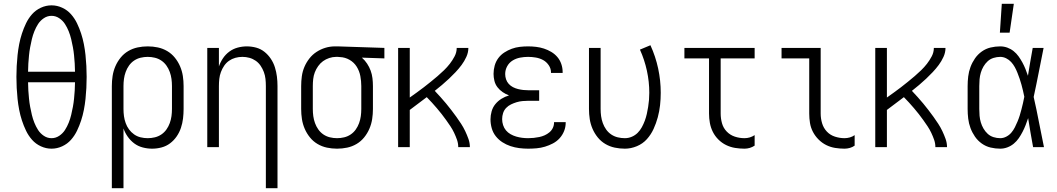

<svg xmlns="http://www.w3.org/2000/svg" viewBox="-20 -771 5540 1006"><path d="M250 8Q221 8 194 -4.5Q167 -17 148 -38.5Q129 -60 116.5 -86Q104 -112 95 -139.5Q86 -167 80.5 -195.5Q75 -224 72 -252.5Q69 -281 67.5 -310Q66 -339 66 -368Q66 -396 67.5 -425Q69 -454 72 -482.5Q75 -511 80.5 -539.5Q86 -568 95 -595.5Q104 -623 116.5 -649Q129 -675 148 -696.5Q167 -718 194 -730.5Q221 -743 250 -743Q279 -743 306 -730.5Q333 -718 352 -696.5Q371 -675 383.5 -649Q396 -623 405 -595.5Q414 -568 419.5 -539.5Q425 -511 428 -482.5Q431 -454 432.5 -425Q434 -396 434 -368Q434 -339 432.5 -310Q431 -281 428 -252.5Q425 -224 419.5 -195.5Q414 -167 405 -139.5Q396 -112 383.5 -86Q371 -60 352 -38.5Q333 -17 306 -4.5Q279 8 250 8ZM373 -395Q373 -417 371.5 -438.5Q370 -460 368 -481Q366 -502 362 -523.5Q358 -545 353 -566Q348 -587 340 -607Q332 -627 320.5 -645Q309 -663 290.5 -675.5Q272 -688 250 -688Q228 -688 209.5 -675.5Q191 -663 179.5 -645Q168 -627 160 -607Q152 -587 147 -566Q142 -545 138 -523.5Q134 -502 132 -481Q130 -460 128.5 -438.5Q127 -417 127 -395ZM250 -47Q272 -47 290.5 -59.5Q309 -72 320.5 -90Q332 -108 340 -128Q348 -148 353 -169Q358 -190 362 -211.5Q366 -233 368 -254Q370 -275 371.5 -296.5Q373 -318 373 -340H127Q127 -318 128.5 -296.5Q130 -275 132 -254Q134 -233 138 -211.5Q142 -190 147 -169Q152 -148 160 -128Q168 -108 179.5 -90Q191 -72 209.5 -59.5Q228 -47 250 -47Z M566 215V-320Q566 -347 570 -373Q574 -399 584.5 -423.5Q595 -448 612 -469Q629 -490 652 -503.5Q675 -517 701 -522.5Q727 -528 754 -528Q781 -528 807 -522.5Q833 -517 856 -503.5Q879 -490 896 -469Q913 -448 923.5 -423.5Q934 -399 938 -373Q942 -347 942 -320V-200Q942 -175 939 -150Q936 -125 928 -101Q920 -77 905.5 -56Q891 -35 871 -20Q851 -5 826.5 1.5Q802 8 777 8Q752 8 727.5 1.5Q703 -5 683.5 -19.5Q664 -34 649.5 -54.5Q635 -75 627 -98V215ZM754 -47Q773 -47 791.5 -51.5Q810 -56 825.5 -66.5Q841 -77 852 -92.5Q863 -108 869.5 -126Q876 -144 878.5 -162.5Q881 -181 881 -200V-320Q881 -339 878.5 -357.5Q876 -376 869.5 -394Q863 -412 852 -427.5Q841 -443 825.5 -453.5Q810 -464 791.5 -468.5Q773 -473 754 -473Q735 -473 716.5 -468.5Q698 -464 682.5 -453.5Q667 -443 656 -427.5Q645 -412 638.5 -394Q632 -376 629.5 -357.5Q627 -339 627 -320V-200Q627 -181 629.5 -162.5Q632 -144 638.5 -126Q645 -108 656 -93Q667 -78 682.5 -67Q698 -56 716.5 -51.5Q735 -47 754 -47Z M1373 215V-320Q1373 -339 1371 -357.5Q1369 -376 1362.5 -393.5Q1356 -411 1345.5 -426.5Q1335 -442 1320 -452.5Q1305 -463 1287 -468Q1269 -473 1250 -473Q1231 -473 1213 -468Q1195 -463 1180 -452.5Q1165 -442 1154.5 -426.5Q1144 -411 1137.5 -393.5Q1131 -376 1129 -357.5Q1127 -339 1127 -320V0H1066V-520H1127V-423Q1135 -446 1148.5 -466Q1162 -486 1181.5 -500.5Q1201 -515 1225 -521.5Q1249 -528 1273 -528Q1298 -528 1322 -521.5Q1346 -515 1365.5 -499.5Q1385 -484 1399 -463Q1413 -442 1420.5 -418Q1428 -394 1431 -369.5Q1434 -345 1434 -320V215Z M1746 8Q1719 8 1693 2.5Q1667 -3 1644 -16.5Q1621 -30 1604 -51Q1587 -72 1576.5 -96.5Q1566 -121 1562 -147Q1558 -173 1558 -200V-320Q1558 -346 1561.5 -371.5Q1565 -397 1575 -420.5Q1585 -444 1601 -464.5Q1617 -485 1638.5 -499Q1660 -513 1684.5 -520.5Q1709 -528 1735 -528H1750L1994 -520V-465L1876 -469Q1892 -455 1903.5 -437.5Q1915 -420 1922 -401Q1929 -382 1931.5 -361.5Q1934 -341 1934 -320V-200Q1934 -173 1930 -147Q1926 -121 1915.5 -96.5Q1905 -72 1888 -51Q1871 -30 1848 -16.5Q1825 -3 1799 2.5Q1773 8 1746 8ZM1746 -47Q1765 -47 1783.5 -51.5Q1802 -56 1817.5 -66.5Q1833 -77 1844 -92.5Q1855 -108 1861.5 -126Q1868 -144 1870.5 -162.5Q1873 -181 1873 -200V-320Q1873 -346 1868 -372.5Q1863 -399 1849 -421.5Q1835 -444 1811.5 -457.5Q1788 -471 1761 -472L1750 -473H1741Q1723 -473 1705 -467Q1687 -461 1672.5 -450.5Q1658 -440 1647 -424.5Q1636 -409 1629.5 -392Q1623 -375 1621 -356.5Q1619 -338 1619 -320V-200Q1619 -181 1621.5 -162.5Q1624 -144 1630.5 -126Q1637 -108 1648 -92.5Q1659 -77 1674.5 -66.5Q1690 -56 1708.5 -51.5Q1727 -47 1746 -47Z M2066 0V-520H2127V-260Q2145 -273 2164 -286.5Q2183 -300 2201 -314Q2219 -328 2237 -342.5Q2255 -357 2272.5 -372Q2290 -387 2306.5 -403Q2323 -419 2337 -437Q2351 -455 2362 -476Q2373 -497 2373 -520H2434Q2434 -496 2423.5 -473Q2413 -450 2398.5 -430.5Q2384 -411 2367 -393Q2350 -375 2332.5 -358.5Q2315 -342 2296 -326Q2277 -310 2258 -295Q2273 -279 2288 -262.5Q2303 -246 2317 -229Q2331 -212 2344.5 -194.5Q2358 -177 2371 -159Q2384 -141 2396 -122.5Q2408 -104 2417.5 -84Q2427 -64 2434.5 -43Q2442 -22 2442 0H2381Q2381 -20 2374.5 -38.5Q2368 -57 2359.5 -75Q2351 -93 2340 -109.5Q2329 -126 2317.5 -142Q2306 -158 2294 -173.5Q2282 -189 2269 -204Q2256 -219 2243 -233.5Q2230 -248 2216 -262Q2194 -245 2171.5 -228.5Q2149 -212 2127 -195V0Z M2747 8Q2724 8 2700.5 5Q2677 2 2654.5 -5.5Q2632 -13 2612 -26Q2592 -39 2577.5 -57.5Q2563 -76 2556.5 -99Q2550 -122 2550 -146Q2550 -167 2556 -188Q2562 -209 2575.5 -225.5Q2589 -242 2607.5 -253.5Q2626 -265 2647 -271Q2629 -278 2613.5 -288.5Q2598 -299 2586.5 -314Q2575 -329 2570.5 -347.5Q2566 -366 2566 -384Q2566 -406 2572 -427.5Q2578 -449 2591 -466.5Q2604 -484 2622.5 -496Q2641 -508 2661.5 -515.5Q2682 -523 2703.5 -525.5Q2725 -528 2747 -528Q2768 -528 2789 -525.5Q2810 -523 2830 -516.5Q2850 -510 2868.5 -499Q2887 -488 2900.5 -472Q2914 -456 2921 -435.5Q2928 -415 2928 -394V-389H2867V-392Q2867 -412 2855 -429.5Q2843 -447 2825.5 -456.5Q2808 -466 2787.5 -469.5Q2767 -473 2747 -473Q2726 -473 2705 -469Q2684 -465 2666 -454Q2648 -443 2637.5 -424Q2627 -405 2627 -383Q2627 -369 2631.5 -355.5Q2636 -342 2645.5 -331.5Q2655 -321 2667.5 -314.5Q2680 -308 2694 -304.5Q2708 -301 2722 -299.5Q2736 -298 2750 -298H2805V-243H2750Q2734 -243 2718 -241.5Q2702 -240 2687 -235.5Q2672 -231 2657.5 -224Q2643 -217 2632 -205.5Q2621 -194 2616 -178.5Q2611 -163 2611 -147Q2611 -131 2616 -115.5Q2621 -100 2631 -88Q2641 -76 2655 -68Q2669 -60 2684.5 -55.5Q2700 -51 2715.5 -49Q2731 -47 2747 -47Q2762 -47 2776.5 -48.5Q2791 -50 2805.5 -53Q2820 -56 2833.5 -62Q2847 -68 2858.5 -77.5Q2870 -87 2876.5 -100.5Q2883 -114 2883 -129V-131H2944V-128Q2944 -105 2935.5 -84Q2927 -63 2912 -46.5Q2897 -30 2877 -19.5Q2857 -9 2835.5 -2.5Q2814 4 2791.5 6Q2769 8 2747 8Z M3254 8Q3227 8 3201 2.5Q3175 -3 3152 -16.5Q3129 -30 3112 -51Q3095 -72 3084.5 -96.5Q3074 -121 3070 -147Q3066 -173 3066 -200V-520H3127V-200Q3127 -181 3129.5 -162.5Q3132 -144 3138.5 -126Q3145 -108 3156 -92.5Q3167 -77 3182.5 -66.5Q3198 -56 3216.5 -51.5Q3235 -47 3254 -47Q3273 -47 3290.5 -54.5Q3308 -62 3321 -75Q3334 -88 3343 -104.5Q3352 -121 3358.5 -138.5Q3365 -156 3369 -174Q3373 -192 3376 -210.5Q3379 -229 3380.5 -247.5Q3382 -266 3382 -285Q3382 -343 3369.5 -400.5Q3357 -458 3333 -511L3388 -534Q3415 -475 3428.5 -412Q3442 -349 3442 -285Q3442 -252 3438.5 -220Q3435 -188 3426.5 -156.5Q3418 -125 3404.5 -95.5Q3391 -66 3369.5 -42Q3348 -18 3317 -5Q3286 8 3254 8Z M3881 8Q3856 8 3831.5 4Q3807 0 3784.5 -11Q3762 -22 3744 -40Q3726 -58 3715 -80Q3704 -102 3699.5 -126.5Q3695 -151 3695 -176V-465H3566V-520H3934V-465H3756V-176Q3756 -150 3763 -125Q3770 -100 3788 -81.5Q3806 -63 3830.5 -55Q3855 -47 3881 -47Q3895 -47 3908.5 -51Q3922 -55 3934 -63V-8Q3922 0 3908.5 4Q3895 8 3881 8Z M4405 8Q4380 8 4355.5 4Q4331 0 4309 -11Q4287 -22 4269 -40Q4251 -58 4239.5 -80Q4228 -102 4224 -126.5Q4220 -151 4220 -176V-465H4075V-520H4280V-176Q4280 -150 4287.5 -125Q4295 -100 4312.5 -81.5Q4330 -63 4355 -55Q4380 -47 4405 -47Q4419 -47 4433 -51Q4447 -55 4458 -63V-8Q4447 0 4433 4Q4419 8 4405 8Z M4566 0V-520H4627V-260Q4645 -273 4664 -286.5Q4683 -300 4701 -314Q4719 -328 4737 -342.5Q4755 -357 4772.5 -372Q4790 -387 4806.5 -403Q4823 -419 4837 -437Q4851 -455 4862 -476Q4873 -497 4873 -520H4934Q4934 -496 4923.5 -473Q4913 -450 4898.5 -430.5Q4884 -411 4867 -393Q4850 -375 4832.5 -358.5Q4815 -342 4796 -326Q4777 -310 4758 -295Q4773 -279 4788 -262.5Q4803 -246 4817 -229Q4831 -212 4844.5 -194.5Q4858 -177 4871 -159Q4884 -141 4896 -122.5Q4908 -104 4917.5 -84Q4927 -64 4934.5 -43Q4942 -22 4942 0H4881Q4881 -20 4874.5 -38.5Q4868 -57 4859.5 -75Q4851 -93 4840 -109.5Q4829 -126 4817.5 -142Q4806 -158 4794 -173.5Q4782 -189 4769 -204Q4756 -219 4743 -233.5Q4730 -248 4716 -262Q4694 -245 4671.5 -228.5Q4649 -212 4627 -195V0Z M5221 8Q5195 8 5170 2Q5145 -4 5124 -19Q5103 -34 5088.5 -55Q5074 -76 5065 -100Q5056 -124 5053 -149.5Q5050 -175 5050 -200V-320Q5050 -345 5053 -370.5Q5056 -396 5065 -420Q5074 -444 5088.5 -465Q5103 -486 5124 -501Q5145 -516 5170 -522Q5195 -528 5221 -528Q5240 -528 5258 -521.5Q5276 -515 5291 -503Q5306 -491 5317 -475.5Q5328 -460 5337 -443.5Q5346 -427 5353 -409.5Q5360 -392 5366 -374Q5372 -410 5378 -446.5Q5384 -483 5391 -520H5448Q5435 -456 5422.5 -391.5Q5410 -327 5396 -263Q5411 -198 5423.5 -132Q5436 -66 5450 0H5393Q5386 -38 5379.5 -76Q5373 -114 5367 -152Q5361 -134 5354 -116Q5347 -98 5338 -80.5Q5329 -63 5318 -47Q5307 -31 5292 -18.5Q5277 -6 5258.5 1Q5240 8 5221 8ZM5221 -47Q5237 -47 5252.5 -55Q5268 -63 5279 -76Q5290 -89 5297.5 -104Q5305 -119 5311.5 -134.5Q5318 -150 5323 -166Q5328 -182 5332 -198Q5336 -214 5340 -230.5Q5344 -247 5347 -264Q5344 -280 5340 -296Q5336 -312 5332 -327.5Q5328 -343 5322.5 -358.5Q5317 -374 5311 -389.5Q5305 -405 5297 -419.5Q5289 -434 5278 -446Q5267 -458 5252 -465.5Q5237 -473 5221 -473Q5203 -473 5185.5 -467.5Q5168 -462 5155 -450Q5142 -438 5133 -422.5Q5124 -407 5119 -390Q5114 -373 5112.5 -355.5Q5111 -338 5111 -320V-200Q5111 -182 5112.5 -164.5Q5114 -147 5119 -130Q5124 -113 5133 -97.5Q5142 -82 5155 -70Q5168 -58 5185.5 -52.5Q5203 -47 5221 -47ZM5219 -600 5229 -751H5292L5270 -600Z"/></svg>

Font: Iosevka Term Curly Light
Style: Regular
Weight: 300
Designer: Belleve Invis
Foundry: Belleve Invis
Version: Version 32.3.0